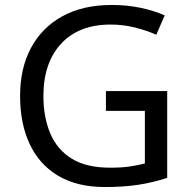

<svg xmlns="http://www.w3.org/2000/svg" viewBox="-20 -744 768 774"><path d="M407 -377H654V-27Q596 -8 537 1Q478 10 403 10Q292 10 216 -34.5Q140 -79 100.5 -161.5Q61 -244 61 -357Q61 -469 105 -551Q149 -633 231.5 -678.5Q314 -724 431 -724Q491 -724 544.5 -713Q598 -702 644 -682L610 -604Q572 -621 524.5 -633Q477 -645 426 -645Q298 -645 226.5 -568Q155 -491 155 -357Q155 -272 182.5 -206.5Q210 -141 269 -104.5Q328 -68 424 -68Q471 -68 504 -73Q537 -78 564 -85V-297H407Z"/></svg>

Font: Noto Sans Ogham
Style: Regular
Weight: 400
Designer: Monotype Design Team
Foundry: Monotype Imaging Inc.
Version: Version 2.001; ttfautohint (v1.8.4.7-5d5b)